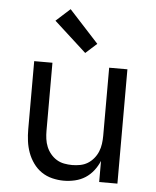

<svg xmlns="http://www.w3.org/2000/svg" viewBox="-54 -815 709 870"><g transform="rotate(5 300.0 -380.5)"><path d="M268 8Q242 8 215.5 1.5Q189 -5 167 -20Q145 -35 129 -57.5Q113 -80 104 -105Q95 -130 91.5 -156.5Q88 -183 88 -210V-520H171V-210Q171 -192 173.5 -173.5Q176 -155 183 -138Q190 -121 202 -106.5Q214 -92 229.5 -82.5Q245 -73 263.5 -69.5Q282 -66 300 -66Q318 -66 336.5 -69.5Q355 -73 370.5 -82.5Q386 -92 398 -106.5Q410 -121 417 -138Q424 -155 426.5 -173.5Q429 -192 429 -210V-520H512V0H429V-96Q419 -72 403 -51.5Q387 -31 366 -17.5Q345 -4 319.5 2Q294 8 268 8ZM315 -577 168 -711 232 -769 366 -623Z"/></g></svg>

Font: Zed Mono Extended
Style: Regular
Weight: 400
Width: 7
Monospace: yes
Designer: Belleve Invis
Foundry: Belleve Invis
Version: Version 1.0.0; ttfautohint (v1.8.4)